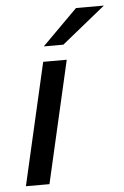

<svg xmlns="http://www.w3.org/2000/svg" viewBox="-51 -728 496 765"><g transform="rotate(-5 197.0 -345.0)"><path d="M141.1 -548.8 282.2 -689.9H393.6L219.2 -548.8ZM21.5 0 133.3 -487.8H227.5L115.7 0Z"/></g></svg>

Font: HK Grotesk Medium Italic
Style: Regular
Weight: 500
Italic angle: -13°
Designer: Alfredo Marco Pradil and Stefan Peev
Foundry: Hanken Design Co.
Version: Version 1.000;PS 001.000;hotconv 1.0.88;makeotf.lib2.5.64775